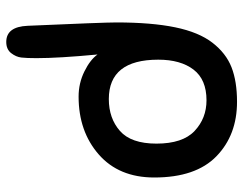

<svg xmlns="http://www.w3.org/2000/svg" viewBox="-104 -450 796 629"><g transform="rotate(90 294.5 -135.0)"><path d="M170 144Q170 176 168 193.5Q166 211 153.5 227Q141 243 117 243Q67 243 64 173Q53 -76 53 -118Q53 -233 69 -310.5Q85 -388 119.5 -432.5Q154 -477 200 -495Q246 -513 313 -513Q422 -513 491.5 -445.5Q561 -378 561 -242Q561 -126 485.5 -60Q410 6 296 6Q252 6 213.5 -13Q175 -32 158 -56Q170 71 170 144ZM308 -413Q240 -413 207.5 -370.5Q175 -328 175 -255Q175 -93 304 -93Q367 -93 408.5 -129.5Q450 -166 450 -249Q450 -335 408.5 -374Q367 -413 308 -413Z"/></g></svg>

Font: Sniglet
Style: Regular
Weight: 400
Designer: Haley Fiege
Foundry: Haley Fiege, Pablo Impallari, Brenda Gallo
Version: Version 2.000